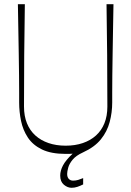

<svg xmlns="http://www.w3.org/2000/svg" viewBox="-20 -720 624 912"><path d="M292 11Q223 11 179.5 -10Q136 -31 112.5 -66.5Q89 -102 80 -145.5Q71 -189 71 -233Q71 -245 71 -279Q71 -313 70.5 -361.5Q70 -410 69 -467.5Q68 -525 67 -585Q66 -645 65 -700H98Q96 -579 95 -457.5Q94 -336 94 -214Q94 -169 108 -134.5Q122 -100 148 -76.5Q174 -53 210.5 -40.5Q247 -28 292 -28Q337 -28 373.5 -40.5Q410 -53 436 -76.5Q462 -100 476 -134.5Q490 -169 490 -214Q490 -336 489 -457.5Q488 -579 486 -700H519Q518 -645 517 -585Q516 -525 515 -467.5Q514 -410 513.5 -361.5Q513 -313 513 -279Q513 -245 513 -233Q513 -186 501 -140.5Q489 -95 459 -58Q429 -21 374 4Q341 19 325 38.5Q309 58 304 76.5Q299 95 299 106Q299 122 307 130Q315 138 327 138Q340 138 351.5 134.5Q363 131 375 126V156Q361 163 347.5 167.5Q334 172 320 172Q301 172 283.5 157.5Q266 143 266 114Q266 91 279 66Q292 41 325 10Q317 11 309 11Q301 11 292 11Z"/></svg>

Font: Ojuju ExtraLight
Style: Regular
Weight: 200
Designer: Chisaokwu Joboson, Mirko Velimirovic
Foundry: Udi Foundry
Version: Version 1.000